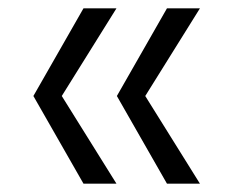

<svg xmlns="http://www.w3.org/2000/svg" viewBox="-20 -490 559 460"><path d="M180 -470H259L128 -260L259 -50H180L60 -260ZM380 -470H459L328 -260L459 -50H380L260 -260Z"/></svg>

Font: TASA Orbiter VF Text
Style: Regular
Weight: 400
Designer: Weizhong Zhang
Foundry: 本地遙控
Version: Version 1.001;Glyphs 3.2 (3192)